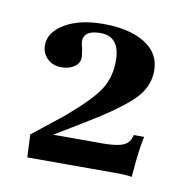

<svg xmlns="http://www.w3.org/2000/svg" viewBox="-45 -722 352 365"><g transform="rotate(10 131.0 -539.5)"><path d="M231 -401Q221 -403 200 -403H29L27 -447L85 -493Q131 -532 147 -556Q163 -580 163 -613Q163 -660 125 -660Q93 -660 93 -638Q93 -634 96 -624Q98 -610 98 -609Q98 -597 88 -590Q78 -583 63 -583Q46 -583 35.5 -593.5Q25 -604 25 -619Q25 -644 53.5 -661Q82 -678 128 -678Q178 -678 208 -659.5Q238 -641 238 -607Q238 -574 211 -548.5Q184 -523 126 -488L70 -454H165Q193 -454 205.5 -459.5Q218 -465 221 -480H241Q235 -454 231 -401Z"/></g></svg>

Font: UnnaRegular
Style: Regular
Weight: 400
Designer: Jorge de Buen Unna
Foundry: Omnibus-Type
Version: Version 2.008;hotconv 1.0.109;makeotfexe 2.5.65596